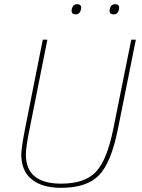

<svg xmlns="http://www.w3.org/2000/svg" viewBox="-20 -888 679 920"><path d="M343 -819Q323 -819 323 -836Q323 -842 326 -851Q332 -868 349 -868Q369 -868 369 -851Q369 -845 366 -836Q360 -819 343 -819ZM525 -819Q505 -819 505 -836Q505 -842 508 -851Q514 -868 531 -868Q551 -868 551 -851Q551 -845 548 -836Q542 -819 525 -819ZM185 -698H207L122 -271Q104 -183 104 -148Q104 -8 273 -8Q386 -8 439.5 -64.5Q493 -121 523 -271L609 -698H631L545 -270Q513 -109 454.5 -48.5Q396 12 273 12Q182 12 132 -28.5Q82 -69 82 -148Q82 -179 101 -276Z"/></svg>

Font: IBM Plex Sans Thin
Style: Italic
Weight: 100
Italic angle: -11.31°
Designer: Mike Abbink, Paul van der Laan, Pieter van Rosmalen
Foundry: Bold Monday
Version: Version 3.0